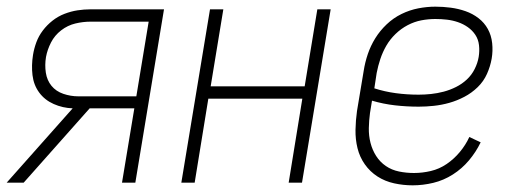

<svg xmlns="http://www.w3.org/2000/svg" viewBox="-31 -548 1551 576"><path d="M-11 0 187 -223Q157 -224 130 -236Q103 -248 86.5 -270.5Q70 -293 66.5 -322.5Q63 -352 68 -383Q71 -402 78 -421Q85 -440 97.5 -456.5Q110 -473 126.5 -486Q143 -499 162.5 -506.5Q182 -514 201.5 -517Q221 -520 240 -520H461L375 0H335L372 -223H238L40 0ZM204 -259H378L415 -483H240Q218 -483 195 -477.5Q172 -472 152.5 -457Q133 -442 122 -420.5Q111 -399 107 -377Q103 -353 106.5 -330Q110 -307 123.5 -290.5Q137 -274 159 -266.5Q181 -259 204 -259Z M513 0 599 -520H639L601 -289H883L921 -520H961L875 0H835L876 -252H594L553 0Z M1207 8Q1179 8 1151.5 2Q1124 -4 1101.5 -18.5Q1079 -33 1063.5 -55Q1048 -77 1041.5 -103.5Q1035 -130 1035.5 -158.5Q1036 -187 1040 -215L1060 -335Q1064 -361 1072.5 -386Q1081 -411 1095 -433.5Q1109 -456 1129 -475Q1149 -494 1173.5 -506Q1198 -518 1224 -523Q1250 -528 1275 -528Q1298 -528 1321 -525Q1344 -522 1365.5 -514.5Q1387 -507 1404.5 -493.5Q1422 -480 1432.5 -461Q1443 -442 1445.5 -418.5Q1448 -395 1444 -372Q1440 -349 1430 -326.5Q1420 -304 1402 -286.5Q1384 -269 1362 -257.5Q1340 -246 1317 -239.5Q1294 -233 1270.5 -230.5Q1247 -228 1225 -228Q1189 -228 1154 -232Q1119 -236 1085 -246L1079 -209Q1076 -187 1075.5 -164Q1075 -141 1080.5 -119.5Q1086 -98 1097.5 -80Q1109 -62 1126.5 -50Q1144 -38 1166 -33.5Q1188 -29 1211 -29Q1236 -29 1261.5 -35Q1287 -41 1309 -56Q1331 -71 1348.5 -92Q1366 -113 1377 -137L1411 -121Q1397 -92 1376 -67Q1355 -42 1327.5 -24.5Q1300 -7 1269 0.5Q1238 8 1207 8ZM1225 -264Q1243 -264 1262 -266Q1281 -268 1300 -273Q1319 -278 1337 -287Q1355 -296 1369.5 -309.5Q1384 -323 1393 -341Q1402 -359 1405 -377Q1408 -395 1406 -412.5Q1404 -430 1395 -443.5Q1386 -457 1372.5 -466.5Q1359 -476 1343 -481.5Q1327 -487 1310 -489Q1293 -491 1275 -491Q1254 -491 1233 -487Q1212 -483 1192 -472.5Q1172 -462 1155.5 -446Q1139 -430 1128 -411Q1117 -392 1110 -371Q1103 -350 1099 -329L1092 -283Q1123 -273 1156.5 -268.5Q1190 -264 1225 -264Z"/></svg>

Font: Iosevka Extralight
Style: Italic
Weight: 200
Italic angle: -9°
Monospace: yes
Designer: Belleve Invis
Foundry: Belleve Invis
Version: Version 32.5.0; ttfautohint (v1.8.4)